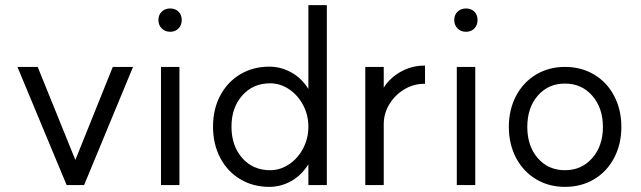

<svg xmlns="http://www.w3.org/2000/svg" viewBox="-20 -722 2502 749"><path d="M308 0H240L48 -461H127L274 -98L420 -461H499Z M680 -461V0H608V-461ZM689 -644Q689 -624 676.5 -611Q664 -598 644 -598Q624 -598 611 -611Q598 -624 598 -644Q598 -664 611 -676.5Q624 -689 644 -689Q664 -689 676.5 -676.5Q689 -664 689 -644Z M811 -228Q811 -296 839 -349Q867 -402 917 -432Q967 -462 1031 -462Q1075 -462 1115.5 -440Q1156 -418 1183 -375V-702H1255V0H1183V-81Q1155 -37 1115 -15Q1075 7 1031 7Q967 7 917 -23Q867 -53 839 -106.5Q811 -160 811 -228ZM1183 -228Q1183 -273 1162.5 -312Q1142 -351 1107.5 -374Q1073 -397 1034 -397Q967 -397 925 -349.5Q883 -302 883 -228Q883 -153 925 -105.5Q967 -58 1034 -58Q1073 -58 1107.5 -81Q1142 -104 1162.5 -143Q1183 -182 1183 -228Z M1405 -461H1477V-380Q1501 -419 1545 -443Q1589 -467 1638 -466V-395Q1596 -396 1559 -374.5Q1522 -353 1499.5 -316.5Q1477 -280 1477 -237V0H1405Z M1834 -461V0H1762V-461ZM1843 -644Q1843 -624 1830.5 -611Q1818 -598 1798 -598Q1778 -598 1765 -611Q1752 -624 1752 -644Q1752 -664 1765 -676.5Q1778 -689 1798 -689Q1818 -689 1830.5 -676.5Q1843 -664 1843 -644Z M2332 -227Q2332 -301 2290.5 -348.5Q2249 -396 2184 -396Q2119 -396 2078 -349Q2037 -302 2037 -227Q2037 -152 2078 -105Q2119 -58 2184 -58Q2249 -58 2290.5 -105.5Q2332 -153 2332 -227ZM2404 -227Q2404 -160 2376 -106.5Q2348 -53 2298 -23Q2248 7 2184 7Q2121 7 2071 -23Q2021 -53 1993 -106.5Q1965 -160 1965 -227Q1965 -294 1993 -347.5Q2021 -401 2071 -431Q2121 -461 2184 -461Q2248 -461 2298 -431Q2348 -401 2376 -347.5Q2404 -294 2404 -227Z"/></svg>

Font: SUITE
Style: Regular
Weight: 400
Designer: Sun
Foundry: Sun
Version: Version 2.040